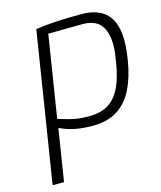

<svg xmlns="http://www.w3.org/2000/svg" viewBox="-115 -623 794 944"><g transform="rotate(-15 281.5 -151.0)"><path d="M35 237 156 -525Q200 -532 257.5 -535.5Q315 -539 390 -539Q473 -539 516.5 -495Q560 -451 560 -358Q560 -333 557 -306Q554 -279 550 -256Q537 -176 507.5 -117Q478 -58 428 -26Q378 6 301 6Q254 6 214 -1.5Q174 -9 135 -28L93 237ZM297 -44Q359 -44 398 -70Q437 -96 459.5 -146Q482 -196 493 -269Q496 -287 499 -308.5Q502 -330 502 -351Q502 -420 472.5 -455.5Q443 -491 378 -490L207 -488L141 -72Q173 -62 196 -56Q219 -50 242 -47Q265 -44 297 -44Z"/></g></svg>

Font: Exo Thin Light
Style: Italic
Weight: 300
Italic angle: -9°
Version: Version 2.000